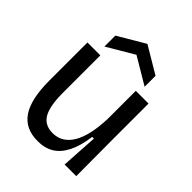

<svg xmlns="http://www.w3.org/2000/svg" viewBox="-209 -841 969 969"><g transform="rotate(45 275.5 -356.5)"><path d="M228 13Q139 13 96.5 -50Q54 -113 54 -244V-517H146V-248Q146 -155 171 -112Q196 -69 253 -69Q287 -69 313 -85Q339 -101 357.5 -132Q376 -163 386.5 -209.5Q397 -256 399 -317V-517H490V-243L491 0H408L420 -197H408Q398 -124 374.5 -77.5Q351 -31 315 -9Q279 13 228 13ZM129 -563V-641L273 -726L416 -641V-563L273 -648Z"/></g></svg>

Font: Bricolage Grotesque 60pt
Style: Regular
Weight: 400
Version: Version 1.001;gftools[0.9.33.dev8+g029e19f]